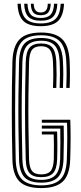

<svg xmlns="http://www.w3.org/2000/svg" viewBox="-20 -978 425 1006"><path d="M196 7.5Q117.5 7.5 82.2 -27.1Q47 -61.8 45 -141.8Q42 -264.8 41.8 -389.8Q41.5 -514.8 45 -654.5Q47.5 -735 81.9 -771.2Q116.2 -807.5 195.5 -807.5Q269.2 -807.5 304.9 -773.9Q340.5 -740.2 344.8 -659.2Q348.2 -587.2 344.8 -517.2H327.2Q328.8 -549 329 -584.2Q329.2 -619.5 327.2 -658.2Q323.5 -731.5 292.5 -762.4Q261.5 -793.2 195.5 -793.2Q125 -793.2 94.9 -760.2Q64.8 -727.2 62.5 -654Q59.2 -522.5 59.2 -398.4Q59.2 -274.2 62.2 -142Q64.2 -67.8 96.1 -37.2Q128 -6.8 196 -6.8Q264.2 -6.8 295.9 -37.6Q327.5 -68.5 330.2 -142.2Q332.2 -202 332.4 -250.4Q332.5 -298.8 331.2 -335H199.2V-350.5H348.2Q349.8 -312.2 349.9 -261.5Q350 -210.8 347.8 -141.2Q344.8 -59.5 308.1 -26Q271.5 7.5 196 7.5ZM196 -21Q135.5 -21 108.6 -48.9Q81.8 -76.8 79.8 -142.2Q77.5 -230 76.6 -312Q75.8 -394 76.6 -477.5Q77.5 -561 79.8 -653.5Q81.8 -722 109 -750.5Q136.2 -779 195.5 -779Q254 -779 280.2 -750.8Q306.5 -722.5 309.8 -657.2Q311.8 -619.2 311.6 -586.1Q311.5 -553 310 -517.2H292.5Q294 -551.5 294.1 -585.4Q294.2 -619.2 292.5 -656Q289.5 -715.5 266.6 -740Q243.8 -764.5 195.5 -764.5Q145.8 -764.5 122.4 -739.4Q99 -714.2 97.2 -652.8Q94.8 -560 94 -476.4Q93.2 -392.8 94.1 -311.1Q95 -229.5 97.2 -142.8Q98.8 -85 121.5 -60.2Q144.2 -35.5 196 -35.5Q246.2 -35.5 269.9 -59.9Q293.5 -84.2 295.2 -143.5Q296.2 -185 296.4 -229.8Q296.5 -274.5 295.8 -304.2H199.2V-319.8H313.8Q314.8 -287.2 314.6 -244.9Q314.5 -202.5 312.8 -142.8Q310.5 -77.8 283.8 -49.4Q257 -21 196 -21ZM196 -49.8Q152.8 -49.8 134.4 -71.4Q116 -93 114.8 -143.5Q111.2 -273.8 111.1 -394.2Q111 -514.8 114.8 -652.5Q116.2 -705.2 134.6 -727.8Q153 -750.2 195.5 -750.2Q235.8 -750.2 254.1 -728.8Q272.5 -707.2 275 -655.2Q276.5 -619.5 276.5 -586.9Q276.5 -554.2 275 -517.2H257.5Q259.2 -555 259.2 -586.6Q259.2 -618.2 257.5 -654Q255.5 -699.5 241.2 -717.6Q227 -735.8 195.5 -735.8Q162.5 -735.8 148 -717.1Q133.5 -698.5 132.2 -652Q129.8 -561.5 129 -479.2Q128.2 -397 129 -315.1Q129.8 -233.2 132.2 -144Q133.5 -100.2 147.8 -82.2Q162 -64.2 196 -64.2Q230.5 -64.2 245.5 -82.2Q260.5 -100.2 262 -145Q263 -181.8 262.5 -216.8Q262 -251.8 261.5 -273.5H199.2V-289H279.2Q280 -265.5 280.4 -228Q280.8 -190.5 279.5 -144.2Q277.8 -92.8 258.5 -71.2Q239.2 -49.8 196 -49.8ZM193.5 -840.8Q130.8 -840.8 102.5 -868.1Q74.2 -895.5 71.8 -958.5H89Q91.2 -903 115.6 -879.1Q140 -855.2 193.5 -855.2Q247 -855.2 271.2 -879.1Q295.5 -903 298 -958.5H315.5Q312.5 -895.5 284.2 -868.1Q256 -840.8 193.5 -840.8ZM193.5 -869.5Q148.8 -869.5 128.6 -890.1Q108.5 -910.8 106.5 -958.5H124Q125.5 -918.5 141.6 -901.1Q157.8 -883.8 193.5 -883.8Q229.2 -883.8 245.4 -901.1Q261.5 -918.5 263.2 -958.5H280.5Q278.5 -910.8 258.2 -890.1Q238 -869.5 193.5 -869.5ZM193.5 -898.2Q166.8 -898.2 154.6 -912.2Q142.5 -926.2 141.5 -958.5H156.8Q157 -912.5 193.5 -912.5Q230.5 -912.5 230.2 -958.5H245.8Q244.5 -926.2 232.4 -912.2Q220.2 -898.2 193.5 -898.2Z"/></svg>

Font: Big Shoulders Inline Display SemiBold
Style: Regular
Weight: 600
Designer: Patric King
Foundry: XO Type Co
Version: Version 1.000